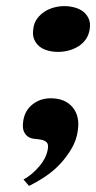

<svg xmlns="http://www.w3.org/2000/svg" viewBox="-20 -449 316 629"><path d="M57 139Q85 124 109 95.5Q133 67 137 37Q139 23 132.5 17Q126 11 116.5 9Q107 7 94.5 6Q82 5 73 -0.5Q64 -6 58.5 -17.5Q53 -29 56 -52Q61 -87 86.5 -107Q112 -127 146 -127Q193 -127 217.5 -98Q242 -69 235 -22Q231 9 215.5 36Q200 63 178.5 86.5Q157 110 129.5 128.5Q102 147 75 160ZM89 -354Q91 -373 101 -387Q111 -401 125.5 -410.5Q140 -420 157 -424.5Q174 -429 191 -429Q208 -429 224.5 -424.5Q241 -420 252.5 -411Q264 -402 270.5 -388Q277 -374 274 -354Q271 -334 261 -320Q251 -306 236.5 -297Q222 -288 205 -283.5Q188 -279 170 -279Q152 -279 136 -283.5Q120 -288 109 -297Q98 -306 92 -320Q86 -334 89 -354Z"/></svg>

Font: Gamine
Style: Bold Italic
Weight: 700
Designer: Tapiwanashe Sebastian Garikayi
Version: Version 1.000